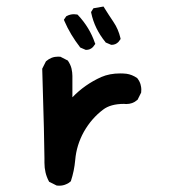

<svg xmlns="http://www.w3.org/2000/svg" viewBox="-20 -574 540 597"><path d="M118.2 -67.9V-82.5Q118.2 -132.3 111.3 -360.4L122.6 -382.8L123.5 -383.8Q139.6 -397.9 160.6 -397.9Q163.6 -397.9 168 -397.5L190.9 -385.7Q199.7 -372.6 202.4 -360.6Q205.1 -348.6 205.1 -337.9Q205.1 -334.5 205.1 -330.6V-271.5Q243.7 -311.5 294.9 -334.5Q320.8 -345.7 353.5 -345.7Q362.8 -345.7 373 -344.7Q390.6 -342.3 406.7 -331.1Q414.6 -320.8 417 -311.5Q419.4 -302.2 419.4 -296.4Q419.4 -290.5 418.9 -286.1L407.7 -263.7L406.2 -262.7Q392.6 -250.5 372.1 -250.5Q369.1 -250.5 365.7 -251Q323.7 -251 300.3 -232.9Q264.2 -205.6 240.7 -164.1Q217.8 -122.6 213.9 -76.7Q210.9 -42.5 200.2 -10.3Q192.9 -3.9 186.5 -1.5Q176.3 3.4 164.1 3.4Q160.6 3.4 156.2 2.9L132.8 -8.8L131.8 -10.7Q118.2 -36.1 118.2 -67.9ZM210 -529.8Q213.9 -529.8 220.7 -528.8L222.7 -526.9Q258.8 -488.3 274.9 -440.9L276.4 -437.5Q271.5 -430.7 269 -427.7Q260.3 -418.9 248 -418.9H246.6L229.5 -426.3Q198.2 -466.8 180.2 -508.8L178.7 -512.7L186 -523.4L188 -524.4Q198.2 -529.8 210 -529.8ZM327.1 -434.6H325.7L308.6 -441.9L307.6 -443.4Q273.9 -484.9 263.7 -533.7L263.2 -536.6L270.5 -548.3L301.8 -553.7Q317.9 -527.8 332.5 -506.3Q348.1 -483.4 354.5 -455.6L355 -452.6Q350.6 -446.3 348.1 -443.4Q339.4 -434.6 327.1 -434.6Z"/></svg>

Font: Bakudai
Style: Bold
Weight: 700
Version: Version 1.48